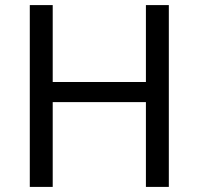

<svg xmlns="http://www.w3.org/2000/svg" viewBox="-20 -785 781 754"><path d="M643 -51H553V-384H187V-51H97V-765H187V-463H553V-765H643Z"/></svg>

Font: Noto Sans Tamil UI
Style: Regular
Weight: 400
Designer: Jelle Bosma - Monotype Design Team
Foundry: Monotype Imaging Inc.
Version: Version 2.004